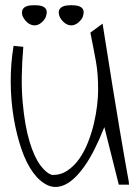

<svg xmlns="http://www.w3.org/2000/svg" viewBox="-20 -742 546 752"><path d="M388.7 -244.1Q349.6 -145.5 311.5 -91.8Q273.4 -38.1 237.3 -20Q201.2 -2 168.9 -15.6Q136.7 -29.3 109.9 -65.9Q83 -102.5 64 -158.2Q44.9 -213.9 33.7 -280.3Q22.5 -346.7 22 -419.4Q21.5 -492.2 33.2 -562.5L71.3 -558.6Q60.5 -433.6 68.8 -341.3Q77.1 -249 95.7 -187.5Q114.3 -126 138.7 -93.8Q163.1 -61.5 185.5 -56.6Q218.8 -56.6 244.6 -74.2Q270.5 -91.8 290.5 -120.1Q310.5 -148.4 324.7 -184.6Q338.9 -220.7 347.7 -257.8Q356.4 -294.9 360.4 -329.6Q364.3 -364.3 364.3 -389.6Q364.3 -422.9 362.3 -448.7Q360.4 -474.6 356 -500Q351.6 -525.4 346.2 -552.2Q340.8 -579.1 334 -614.3L381.8 -649.4Q404.3 -507.8 420.4 -406.7Q436.5 -305.7 448.2 -237.8Q460 -169.9 466.8 -129.4Q473.6 -88.9 478 -65.9Q482.4 -43 483.9 -33.7Q485.4 -24.4 485.4 -18.6H445.3ZM67.4 -681.6Q64.5 -696.3 68.4 -704.1Q72.3 -711.9 80.1 -715.8Q87.9 -719.7 97.7 -720.7Q107.4 -721.7 115.2 -721.7Q123 -721.7 132.3 -720.7Q141.6 -719.7 149.4 -715.8Q157.2 -711.9 161.1 -704.1Q165 -696.3 161.1 -681.6Q158.2 -668 144.5 -655.3Q130.9 -642.6 115.2 -642.6Q107.4 -642.6 99.6 -646Q91.8 -649.4 85.4 -655.3Q79.1 -661.1 74.7 -668Q70.3 -674.8 67.4 -681.6ZM211.9 -681.6Q208 -696.3 212.4 -704.1Q216.8 -711.9 224.6 -715.8Q232.4 -719.7 242.2 -720.7Q252 -721.7 259.8 -721.7Q266.6 -721.7 276.4 -720.7Q286.1 -719.7 293.9 -715.8Q301.8 -711.9 305.7 -704.1Q309.6 -696.3 305.7 -681.6Q304.7 -674.8 299.8 -668Q294.9 -661.1 288.6 -655.3Q282.2 -649.4 274.4 -646Q266.6 -642.6 259.8 -642.6Q243.2 -642.6 229.5 -655.3Q215.8 -668 211.9 -681.6Z"/></svg>

Font: Annie Use Your Telescope
Style: Regular
Weight: 400
Version: Version 1.003 2001